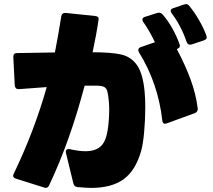

<svg xmlns="http://www.w3.org/2000/svg" viewBox="-20 -873 1040 937"><path d="M338 22 302 -126 301 -133Q301 -140 306.5 -143.5Q312 -147 321 -145Q364 -135 398 -135Q474 -135 495 -196Q504 -221 508.5 -259.5Q513 -298 513 -337Q513 -356 511 -380Q508 -413 503.5 -428Q499 -443 488.5 -448.5Q478 -454 457 -455H393Q322 -185 220 31Q214 44 203 44L195 42L58 -1Q44 -6 44 -15Q44 -19 47 -25Q148 -235 208 -448L73 -438H70Q54 -438 52 -456L45 -594V-596Q45 -614 63 -614L248 -617Q264 -699 279 -793Q282 -811 300 -810L444 -795Q464 -793 461 -778Q451 -707 432 -618Q523 -618 571.5 -607Q620 -596 649 -554.5Q678 -513 686 -423Q689 -392 689 -350Q689 -289 683.5 -229Q678 -169 669 -137Q642 -41 583.5 1.5Q525 44 425 44Q406 44 358 40Q343 39 338 22ZM785 -269Q774 -269 772 -285Q752 -466 658 -618Q655 -624 655 -629Q655 -639 667 -643L736 -667Q710 -722 679 -766Q675 -771 675 -778Q675 -787 688 -791L748 -810L756 -811Q766 -811 773 -803Q799 -774 821 -734.5Q843 -695 856 -658L858 -650Q858 -639 844 -634L843 -633Q884 -556 910 -485.5Q936 -415 945 -344V-341Q945 -327 931 -321L794 -271Q788 -269 785 -269ZM907 -655Q896 -655 891 -668Q864 -747 818 -808Q813 -815 813 -820Q813 -829 825 -833L878 -851L888 -853Q897 -853 904 -844Q928 -815 951 -775.5Q974 -736 987 -700Q989 -694 989 -691Q989 -681 975 -676L915 -656Q912 -655 907 -655Z"/></svg>

Font: LINE Seed JP_TTF ExtraBold
Style: Regular
Weight: 800
Designer: LY Corporation & Fontrix & Fontworks
Version: Version 1.015